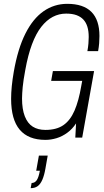

<svg xmlns="http://www.w3.org/2000/svg" viewBox="-20 -718 543 1002"><path d="M217 12Q128 12 83 -41Q38 -94 38 -202Q38 -233 41.5 -268.5Q45 -304 52 -344Q73 -464 112.5 -542.5Q152 -621 207.5 -659.5Q263 -698 331 -698Q373 -698 404.5 -687.5Q436 -677 457 -656Q478 -635 488.5 -603.5Q499 -572 499 -530Q499 -512 497.5 -492.5Q496 -473 492 -451H436Q440 -472 441.5 -491Q443 -510 443 -525Q443 -556 436 -578.5Q429 -601 415 -616Q401 -631 379 -639Q357 -647 325 -647Q288 -647 255.5 -630Q223 -613 195.5 -578Q168 -543 147 -487Q126 -431 112 -353Q107 -325 103.5 -303.5Q100 -282 98.5 -264Q97 -246 96 -232Q95 -218 95 -204Q95 -148 109.5 -111Q124 -74 151 -57Q178 -40 217 -40Q275 -40 311 -65Q347 -90 369 -141Q391 -192 404 -269L409 -296H247L256 -347H471L409 0H373L377 -74Q358 -45 331.5 -25.5Q305 -6 275.5 3Q246 12 217 12ZM140 264 145 237Q162 237 172 222Q182 207 188 173H169L183 94H229L217 162Q211 197 201 220Q191 243 176.5 253.5Q162 264 140 264Z"/></svg>

Font: Archivo ExtraCondensed ExtraLight
Style: Italic
Weight: 250
Width: 2
Italic angle: -10°
Designer: Hector Gatti
Foundry: Omnibus-Type
Version: Version 2.001